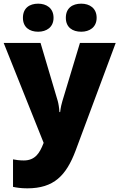

<svg xmlns="http://www.w3.org/2000/svg" viewBox="-21 -787 651 1047"><path d="M104 -690C104 -638 140 -614 187 -614C232 -614 271 -638 271 -690C271 -743 232 -767 187 -767C140 -767 104 -743 104 -690ZM338 -690C338 -638 374 -614 422 -614C467 -614 506 -638 506 -690C506 -743 467 -767 422 -767C374 -767 338 -743 338 -690ZM-1 -553 217 -8 215 -3C196 45 172 88 109 88C86 88 64 85 50 82V232C69 236 93 240 128 240C273 240 340 170 391 35L610 -553H415L319 -235C315 -222 310 -202 307 -176H303C302 -197 298 -222 294 -236L200 -553Z"/></svg>

Font: Noto Sans Lao UI Blk
Style: Regular
Weight: 900
Designer: Monotype Design Team
Foundry: Monotype Imaging Inc.
Version: Version 2.000